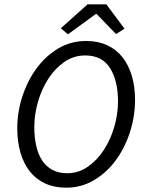

<svg xmlns="http://www.w3.org/2000/svg" viewBox="-20 -858 673 890"><path d="M295 -699 262 -727 386 -838H473L557 -725L518 -700L428 -793H424ZM287 12Q232 12 189.5 -7.5Q147 -27 118.5 -63Q90 -99 75 -150Q60 -201 60 -263Q60 -338 83.5 -410.5Q107 -483 149 -540.5Q191 -598 249.5 -633Q308 -668 379 -668Q434 -668 476.5 -648.5Q519 -629 547.5 -593Q576 -557 591 -506.5Q606 -456 606 -394Q606 -319 582.5 -246Q559 -173 517 -115.5Q475 -58 416 -23Q357 12 287 12ZM291 -55Q344 -55 387.5 -85.5Q431 -116 462 -164Q493 -212 510 -271Q527 -330 527 -387Q527 -484 490 -542.5Q453 -601 375 -601Q322 -601 278.5 -571Q235 -541 204 -493Q173 -445 156 -386Q139 -327 139 -269Q139 -221 148 -181.5Q157 -142 175.5 -114Q194 -86 223 -70.5Q252 -55 291 -55Z"/></svg>

Font: TypoPRO Source Sans Pro
Style: Italic
Weight: 400
Italic angle: -11°
Designer: Paul D. Hunt
Foundry: Adobe Systems Incorporated
Version: Version 1.075;PS 2.000;hotconv 1.0.86;makeotf.lib2.5.63406